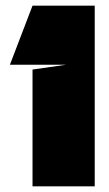

<svg xmlns="http://www.w3.org/2000/svg" viewBox="-20 -659 385 679"><path d="M95 0H315V-639H95L15 -430H80H213L95 -413Z"/></svg>

Font: Banana Brick
Style: Regular
Weight: 400
Designer: artmaker
Foundry: artmaker
Version: Version 4.000 2011 initial release